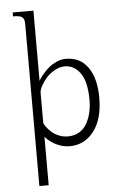

<svg xmlns="http://www.w3.org/2000/svg" viewBox="-59 -725 625 963"><g transform="rotate(-5 253.5 -243.5)"><path d="M146.5 -682.6V-329.1Q148.4 -333 154.1 -341.6Q159.7 -350.1 173.1 -365.7Q186.5 -381.3 202.4 -394.5Q218.3 -407.7 241 -417.7Q263.7 -427.7 287.1 -427.7Q359.4 -427.7 398.4 -371.8Q437.5 -315.9 437.5 -218.8Q437.5 -110.8 390.4 -50Q343.3 10.7 268.6 10.7Q235.4 10.7 202.1 -5.1Q168.9 -21 146.5 -47.9V196.3H99.6V-615.2Q99.6 -628.4 98.6 -634.8Q97.7 -641.1 92.5 -648.9Q87.4 -656.7 75.2 -659.9Q63 -663.1 42 -663.1V-682.6ZM278.3 -390.6Q253.9 -390.6 228.8 -377Q203.6 -363.3 186 -343.8Q168.5 -324.2 157.5 -303.7Q146.5 -283.2 146.5 -268.6V-116.2L150.4 -108.4Q154.8 -100.1 164.3 -88.9Q173.8 -77.6 187 -66.4Q200.2 -55.2 220.7 -47.1Q241.2 -39.1 264.6 -39.1Q297.4 -39.1 322 -54.2Q346.7 -69.3 360.6 -95Q374.5 -120.6 381.1 -149.7Q387.7 -178.7 387.7 -210.9Q387.7 -304.7 356.4 -347.7Q325.2 -390.6 278.3 -390.6Z"/></g></svg>

Font: Buda
Style: light
Weight: 400
Version: Version 1.002